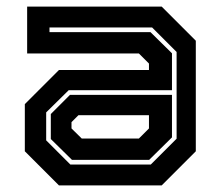

<svg xmlns="http://www.w3.org/2000/svg" viewBox="-20 -560 666 580"><path d="M158 0 55 -103V-245.5L158 -348.5H430V-368L399.5 -398.5H62V-540H468.5L571.5 -437V-103L468.5 0ZM197.5 -77 133.5 -140V-215.5L191.5 -273.5H499.5V-145L430.5 -77ZM192.5 -63H435.5L513.5 -141V-403L439.5 -477H129.5V-463H434.5L499.5 -399V-287.5H187.5L119.5 -220.5V-136ZM227 -141.5H399.5L430 -172V-212H217L196 -191V-172Z"/></svg>

Font: Tourney
Style: Bold
Weight: 700
Designer: Tyler Finck
Foundry: Etcetera Type Co
Version: Version 1.015